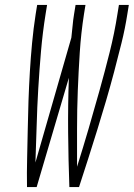

<svg xmlns="http://www.w3.org/2000/svg" viewBox="-20 -755 540 775"><path d="M128 0H89Q88 -58 89.5 -116Q91 -174 92 -232Q93 -290 95 -348Q97 -406 100.5 -464.5Q104 -523 109.5 -581.5Q115 -640 124 -698L130 -735H170L164 -698Q152 -623 145.5 -548Q139 -473 134.5 -398Q130 -323 128 -248.5Q126 -174 123 -99L268 -603Q271 -627 273 -650.5Q275 -674 279 -698L285 -735H325L319 -698Q307 -621 302 -543.5Q297 -466 294 -389Q291 -312 291 -235Q291 -158 291 -82Q315 -158 337.5 -235Q360 -312 381.5 -389Q403 -466 422.5 -543.5Q442 -621 454 -698L460 -735H500L494 -698Q485 -640 470.5 -581.5Q456 -523 440.5 -464.5Q425 -406 408 -348Q391 -290 373 -232Q355 -174 336.5 -116Q318 -58 299 0H260Q256 -110 255 -220Q254 -330 258 -441Z"/></svg>

Font: Iosevka Term Curly Extralight
Style: Italic
Weight: 200
Italic angle: -9°
Designer: Belleve Invis
Foundry: Belleve Invis
Version: Version 32.3.0